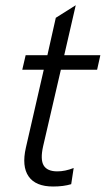

<svg xmlns="http://www.w3.org/2000/svg" viewBox="-20 -696 398 724"><path d="M180.2 7.3Q114.3 7.3 87.9 -30.8Q61.5 -68.8 77.6 -139.2L145 -433.1H64L76.7 -487.8H158.7L190.4 -628.9L265.6 -676.3L222.2 -487.8H358.4L346.2 -433.1H209.5L142.6 -144.5Q131.3 -94.2 144.8 -72Q158.2 -49.8 196.3 -49.8Q225.6 -49.8 257.8 -62.5L248.5 -1.5Q219.7 7.3 180.2 7.3Z"/></svg>

Font: HK Grotesk Legacy
Style: Italic
Weight: 400
Italic angle: -13°
Designer: Alfredo Marco Pradil
Foundry: Hanken Design Co.
Version: Version 2.022;PS 002.022;hotconv 1.0.88;makeotf.lib2.5.64775